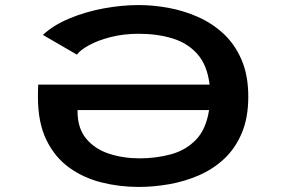

<svg xmlns="http://www.w3.org/2000/svg" viewBox="-20 -726 1140 759"><path d="M528 13Q452.5 13 381.5 -4.8Q310.5 -22.5 253.8 -63.2Q197 -104 163.5 -172.5Q130 -241 130 -342Q130 -349 130.2 -367Q130.5 -385 131 -391.5H808.5Q799.5 -467.5 761 -511.5Q722.5 -555.5 662.2 -574Q602 -592.5 528.5 -592.5Q468.5 -592.5 417.8 -579.5Q367 -566.5 332 -547.2Q297 -528 284 -510L149.5 -588Q191.5 -627 254.8 -653.2Q318 -679.5 389.8 -692.8Q461.5 -706 528.5 -706Q585.5 -706 645.8 -695Q706 -684 762.2 -659.2Q818.5 -634.5 863.5 -592.8Q908.5 -551 935 -489.5Q961.5 -428 961.5 -344Q961.5 -260.5 935.8 -199.8Q910 -139 866 -98Q822 -57 766 -32.8Q710 -8.5 648.8 2.2Q587.5 13 528 13ZM532 -100Q596.5 -100 655 -115.8Q713.5 -131.5 754 -172.8Q794.5 -214 806.5 -291H286.5V-286.5Q286.5 -218.5 321 -177.5Q355.5 -136.5 411.5 -118.2Q467.5 -100 532 -100Z"/></svg>

Font: Trispace Expanded SemiBold
Style: Regular
Weight: 600
Width: 7
Designer: Tyler Finck
Foundry: Etcetera Type Company
Version: Version 1.210; ttfautohint (v1.8.3)